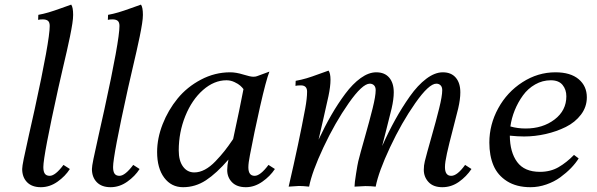

<svg xmlns="http://www.w3.org/2000/svg" viewBox="-20 -801 2560 824"><path d="M285.6 -781.2Q293.9 -770 293.9 -736.8Q293.9 -722.2 290.5 -699.7Q287.1 -677.2 280.3 -643.8Q273.4 -610.4 266.6 -580.8Q259.8 -551.3 248.5 -502.9Q237.3 -454.6 230 -421.9Q166 -132.3 166 -84Q166 -64.5 172.6 -55.4Q179.2 -46.4 193.4 -46.4Q217.3 -46.4 252.4 -93.3L279.8 -75.7Q260.3 -44.9 226.8 -21.2Q193.4 2.4 155.3 2.4Q117.2 2.4 96.2 -19Q75.2 -40.5 75.2 -75.7Q75.2 -86.4 81.8 -119.1Q88.4 -151.9 104.2 -222.2Q120.1 -292.5 128.4 -330.1Q193.4 -627.4 193.4 -689.5Q193.4 -705.6 185.8 -711.7Q178.2 -717.8 163.6 -717.8Q151.4 -717.8 143.6 -715.8L144.5 -737.3Q166 -741.2 188.5 -747.8Q210.9 -754.4 243.2 -766.1Q275.4 -777.8 285.6 -781.2Z M585 -781.2Q593.3 -770 593.3 -736.8Q593.3 -722.2 589.8 -699.7Q586.4 -677.2 579.6 -643.8Q572.8 -610.4 565.9 -580.8Q559.1 -551.3 547.9 -502.9Q536.6 -454.6 529.3 -421.9Q465.3 -132.3 465.3 -84Q465.3 -64.5 471.9 -55.4Q478.5 -46.4 492.7 -46.4Q516.6 -46.4 551.8 -93.3L579.1 -75.7Q559.6 -44.9 526.1 -21.2Q492.7 2.4 454.6 2.4Q416.5 2.4 395.5 -19Q374.5 -40.5 374.5 -75.7Q374.5 -86.4 381.1 -119.1Q387.7 -151.9 403.6 -222.2Q419.4 -292.5 427.7 -330.1Q492.7 -627.4 492.7 -689.5Q492.7 -705.6 485.1 -711.7Q477.5 -717.8 462.9 -717.8Q450.7 -717.8 442.9 -715.8L443.8 -737.3Q465.3 -741.2 487.8 -747.8Q510.3 -754.4 542.5 -766.1Q574.7 -777.8 585 -781.2Z M960.4 -116.2Q909.2 -57.1 863.8 -27.3Q818.4 2.4 765.6 2.4Q715.3 2.4 684.8 -38.3Q654.3 -79.1 654.3 -148.9Q654.3 -207.5 678 -268.1Q701.7 -328.6 742.2 -378.2Q782.7 -427.7 842.3 -459.2Q901.9 -490.7 967.8 -490.7Q993.2 -490.7 1023.7 -481.2Q1054.2 -471.7 1066.9 -471.7Q1077.1 -471.7 1083 -474.1L1136.2 -493.7Q1121.6 -456.1 1095.9 -342.5Q1070.3 -229 1052.7 -135.7Q1045.9 -101.6 1045.9 -83Q1045.9 -46.4 1072.8 -46.4Q1097.2 -46.4 1132.3 -93.3L1159.7 -75.7Q1139.2 -44.4 1105.5 -21Q1071.8 2.4 1035.2 2.4Q996.6 2.4 975.8 -18.8Q955.1 -40 955.1 -71.3Q955.1 -90.8 960.4 -116.2ZM980.5 -204.1Q1010.3 -341.3 1024.9 -418.5Q1019.5 -425.8 1011.2 -433.3Q1002.9 -440.9 986.3 -448.7Q969.7 -456.5 952.1 -456.5Q898.9 -456.5 851.3 -414.8Q803.7 -373 775.4 -303.2Q747.1 -233.4 747.1 -155.3Q747.1 -111.3 765.4 -86.2Q783.7 -61 814 -61Q836.4 -61 859.4 -73.2Q882.3 -85.4 904.5 -108.6Q926.8 -131.8 943.6 -153.1Q960.4 -174.3 980.5 -204.1Z M1880.4 -490.7Q1916.5 -490.7 1936 -467.8Q1955.6 -444.8 1955.6 -404.8Q1955.6 -375 1946.3 -335Q1940.4 -310.1 1923.6 -245.8Q1906.7 -181.6 1898.2 -142.8Q1889.6 -104 1889.6 -84Q1889.6 -46.4 1916.5 -46.4Q1942.4 -46.4 1976.1 -93.3L2003.4 -75.7Q1981.9 -43.5 1949.5 -20.5Q1917 2.4 1878.4 2.4Q1839.8 2.4 1819.3 -19.5Q1798.8 -41.5 1798.8 -72.3Q1798.8 -91.3 1803.2 -108.9Q1811 -140.6 1831.3 -211.7Q1851.6 -282.7 1864.7 -335.7Q1877.9 -388.7 1877.9 -414.1Q1877.9 -427.7 1870.8 -434.8Q1863.8 -441.9 1852.5 -441.9Q1820.8 -441.9 1762.2 -358.4Q1703.6 -274.9 1654.1 -169.2Q1604.5 -63.5 1592.3 0Q1570.8 -2.4 1548.3 -2.4L1501.5 0Q1501.5 -14.6 1508.1 -55.7Q1514.6 -96.7 1517.6 -108.9Q1525.4 -140.6 1545.7 -211.7Q1565.9 -282.7 1579.1 -335.7Q1592.3 -388.7 1592.3 -414.1Q1592.3 -427.7 1585.2 -434.8Q1578.1 -441.9 1566.9 -441.9Q1535.2 -441.9 1476.6 -358.4Q1418 -274.9 1368.4 -169.2Q1318.8 -63.5 1306.6 0Q1280.8 -2.9 1263.2 -2.9L1218.8 0Q1263.2 -190.9 1290 -335.9Q1297.9 -378.9 1297.9 -407.7Q1297.9 -434.6 1271 -434.6Q1256.8 -434.6 1248 -432.6L1249 -454.1Q1273.4 -458.5 1295.7 -465.1Q1317.9 -471.7 1347.9 -482.9Q1377.9 -494.1 1390.1 -498Q1398.4 -486.3 1398.4 -459Q1398.4 -429.7 1389.6 -388.2Q1382.3 -354.5 1367.7 -290.8Q1353 -227.1 1347.2 -201.7Q1374 -258.8 1401.9 -307.1Q1429.7 -355.5 1461.7 -398.4Q1493.7 -441.4 1528.1 -466.1Q1562.5 -490.7 1594.7 -490.7Q1630.9 -490.7 1650.4 -467.8Q1669.9 -444.8 1669.9 -404.8Q1669.9 -375 1660.6 -335Q1652.8 -302.2 1638.7 -247.6Q1624.5 -192.9 1620.1 -174.3Q1647.5 -235.4 1676.3 -287.4Q1705.1 -339.4 1739 -387.5Q1772.9 -435.5 1809.6 -463.1Q1846.2 -490.7 1880.4 -490.7Z M2443.4 -136.2 2463.4 -121.1Q2450.7 -100.6 2430.7 -79.8Q2410.6 -59.1 2384.5 -40Q2358.4 -21 2324.7 -9.3Q2291 2.4 2256.8 2.4Q2196.8 2.4 2156.2 -23.2Q2115.7 -48.8 2097.9 -90.8Q2080.1 -132.8 2080.1 -189Q2080.1 -266.6 2118.2 -336.2Q2156.2 -405.8 2222.2 -448.2Q2288.1 -490.7 2363.8 -490.7Q2428.2 -490.7 2463.4 -461.2Q2498.5 -431.6 2498.5 -383.3Q2498.5 -342.3 2473.4 -309.1Q2448.2 -275.9 2408.2 -256.1Q2368.2 -236.3 2321.8 -225.8Q2275.4 -215.3 2229 -215.3Q2202.1 -215.3 2168 -218.8Q2168.5 -147.9 2199.5 -105.7Q2230.5 -63.5 2297.4 -63.5Q2342.3 -63.5 2377 -83.5Q2411.6 -103.5 2443.4 -136.2ZM2343.8 -456.5Q2308.1 -456.5 2276.9 -438.7Q2245.6 -420.9 2224.4 -391.6Q2203.1 -362.3 2189.2 -328.1Q2175.3 -293.9 2170.4 -258.3Q2201.2 -249.5 2235.8 -249.5Q2309.1 -249.5 2359.9 -288.1Q2410.6 -326.7 2410.6 -387.7Q2410.6 -416.5 2394.3 -436.5Q2377.9 -456.5 2343.8 -456.5Z"/></svg>

Font: Flanker
Style: Italic
Weight: 400
Italic angle: -12°
Designer: Flanker
Version: Version 2.027